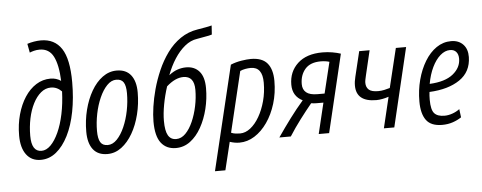

<svg xmlns="http://www.w3.org/2000/svg" viewBox="-58 -929 3181 1268"><g transform="rotate(-5 1533.0 -295.5)"><path d="M180 10Q119 10 85 -35.5Q51 -81 51 -162Q51 -236 69 -301Q87 -366 119 -415Q151 -464 194.5 -491.5Q238 -519 290 -519Q328 -519 359 -498Q355 -604 326.5 -660Q298 -716 235 -716Q215 -716 197.5 -711.5Q180 -707 169 -702L158 -761Q179 -768 203 -772Q227 -776 249 -776Q339 -776 385 -706.5Q431 -637 431 -483Q431 -378 413.5 -288Q396 -198 362.5 -131.5Q329 -65 283 -27.5Q237 10 180 10ZM190 -49Q222 -49 251 -78Q280 -107 303.5 -158.5Q327 -210 341.5 -279Q356 -348 359 -428Q328 -460 287 -460Q251 -460 221 -435Q191 -410 169 -367Q147 -324 135.5 -269Q124 -214 124 -154Q124 -49 190 -49Z M622 10Q559 10 527 -31.5Q495 -73 495 -149Q495 -224 512.5 -293Q530 -362 561.5 -416.5Q593 -471 636 -502.5Q679 -534 730 -534Q792 -534 824 -493Q856 -452 856 -378Q856 -303 838.5 -233Q821 -163 789.5 -108.5Q758 -54 715.5 -22Q673 10 622 10ZM629 -49Q662 -49 690.5 -78.5Q719 -108 740.5 -157Q762 -206 773.5 -264Q785 -322 785 -379Q785 -428 770.5 -451Q756 -474 722 -474Q689 -474 660.5 -444.5Q632 -415 610.5 -366.5Q589 -318 577.5 -261Q566 -204 566 -148Q566 -97 580.5 -73Q595 -49 629 -49Z M1076 10Q1013 10 978 -35Q943 -80 943 -177Q943 -220 951 -275Q959 -330 975 -389Q992 -451 1018.5 -512Q1045 -573 1083 -625.5Q1121 -678 1172 -713Q1223 -748 1287 -758Q1316 -763 1339.5 -767Q1363 -771 1381 -776L1377 -716Q1358 -710 1334.5 -706.5Q1311 -703 1277 -696Q1234 -690 1196 -659Q1158 -628 1127 -580Q1096 -532 1074 -473Q1103 -496 1131.5 -505.5Q1160 -515 1188 -515Q1244 -515 1276 -478Q1308 -441 1308 -367Q1308 -297 1291.5 -230Q1275 -163 1244.5 -108.5Q1214 -54 1171.5 -22Q1129 10 1076 10ZM1083 -49Q1117 -49 1145 -77.5Q1173 -106 1193.5 -152.5Q1214 -199 1225.5 -254Q1237 -309 1237 -362Q1237 -453 1165 -453Q1111 -453 1053 -401Q1034 -343 1023 -283.5Q1012 -224 1012 -176Q1012 -109 1029.5 -79Q1047 -49 1083 -49Z M1319 185 1485 -507Q1519 -521 1556.5 -527Q1594 -533 1619 -533Q1694 -533 1728 -492.5Q1762 -452 1762 -375Q1762 -295 1740.5 -225Q1719 -155 1682 -102Q1645 -49 1597.5 -19Q1550 11 1497 11Q1466 11 1433 0L1388 185ZM1506 -49Q1542 -49 1575 -75Q1608 -101 1634 -146Q1660 -191 1675.5 -248.5Q1691 -306 1691 -370Q1691 -474 1614 -474Q1596 -474 1577 -470.5Q1558 -467 1543 -460L1447 -59Q1461 -53 1476 -51Q1491 -49 1506 -49Z M1762 0Q1806 -64 1848.5 -121Q1891 -178 1937 -231Q1871 -264 1871 -340Q1871 -426 1929.5 -480.5Q1988 -535 2094 -535Q2128 -535 2159.5 -529.5Q2191 -524 2215 -516L2092 0H2023L2072 -204H2027Q2009 -204 1991 -207Q1953 -161 1913 -108Q1873 -55 1838 0ZM2038 -263H2085L2135 -469Q2109 -477 2078 -477Q2008 -477 1974 -437.5Q1940 -398 1940 -338Q1940 -302 1963.5 -282.5Q1987 -263 2038 -263Z M2455 0 2504 -205Q2483 -198 2461.5 -194Q2440 -190 2422 -190Q2289 -190 2289 -298Q2289 -312 2291 -326Q2293 -340 2297 -356L2337 -522H2406L2367 -357Q2364 -344 2361.5 -332Q2359 -320 2359 -310Q2359 -281 2377 -264.5Q2395 -248 2439 -248Q2459 -248 2480 -252.5Q2501 -257 2517 -262L2580 -522H2648L2524 0Z M2841 11Q2767 11 2735.5 -32Q2704 -75 2704 -156Q2704 -231 2722 -299Q2740 -367 2772.5 -420.5Q2805 -474 2849.5 -504.5Q2894 -535 2947 -535Q2997 -535 3026.5 -504Q3056 -473 3055 -420Q3053 -322 2977 -270.5Q2901 -219 2776 -213Q2773 -189 2773 -162Q2773 -95 2794 -71.5Q2815 -48 2861 -48Q2887 -48 2914 -57.5Q2941 -67 2962 -83L2969 -28Q2944 -11 2911.5 0Q2879 11 2841 11ZM2782 -266Q2885 -271 2937.5 -313.5Q2990 -356 2990 -415Q2990 -444 2975.5 -460.5Q2961 -477 2935 -477Q2901 -477 2870 -450Q2839 -423 2816 -375.5Q2793 -328 2782 -266Z"/></g></svg>

Font: Ubuntu Sans Condensed
Style: Italic
Weight: 400
Width: 3
Italic angle: -13.5°
Designer: Dalton Maag Ltd
Foundry: Dalton Maag Ltd
Version: Version 1.006; ttfautohint (v1.8.4.7-5d5b)